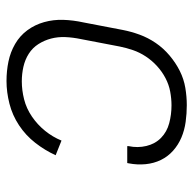

<svg xmlns="http://www.w3.org/2000/svg" viewBox="-22 -560 594 590"><g transform="rotate(90 275.0 -265.0)"><path d="M229 12Q198 12 169 6Q140 0 115 -14.5Q90 -29 73 -52Q56 -75 48 -103.5Q40 -132 41 -162.5Q42 -193 49 -225L72 -345Q77 -371 86.5 -397Q96 -423 112 -446.5Q128 -470 150.5 -489Q173 -508 198 -520.5Q223 -533 250 -537.5Q277 -542 303 -542Q329 -542 354.5 -538.5Q380 -535 402.5 -525.5Q425 -516 443 -500Q461 -484 471.5 -462.5Q482 -441 484.5 -415.5Q487 -390 482 -364L481 -359H429V-363Q435 -391 428.5 -418Q422 -445 403.5 -463Q385 -481 358.5 -488Q332 -495 304 -495Q283 -495 261.5 -491Q240 -487 220 -476.5Q200 -466 183 -450.5Q166 -435 153.5 -416Q141 -397 134 -376.5Q127 -356 123 -336L100 -216Q95 -192 94 -169Q93 -146 98.5 -125Q104 -104 115.5 -86Q127 -68 145 -56.5Q163 -45 185 -40Q207 -35 230 -35Q257 -35 285 -42Q313 -49 338 -66Q363 -83 382 -106.5Q401 -130 412 -157L457 -139Q442 -106 419 -76.5Q396 -47 365 -26.5Q334 -6 298.5 3Q263 12 229 12Z"/></g></svg>

Font: Lode Dark Term
Style: Italic
Weight: 400
Italic angle: -11°
Monospace: yes
Designer: Belleve Invis
Foundry: Belleve Invis
Version: Version 29.2.0